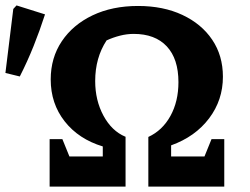

<svg xmlns="http://www.w3.org/2000/svg" viewBox="-20 -688 922 708"><path d="M163 0V-175H210L236 -111H359V-148Q270 -175 218.5 -240.5Q167 -306 167 -395Q167 -475 208 -536Q249 -597 321.5 -631.5Q394 -666 489 -666Q582 -666 652.5 -633Q723 -600 762.5 -541.5Q802 -483 802 -405Q802 -319 751 -251.5Q700 -184 611 -152V-111H734L760 -175H807V0H527V-183Q579 -207 608.5 -260.5Q638 -314 638 -385Q638 -471 595 -517Q552 -563 473 -563Q448 -563 422.5 -556.5Q397 -550 373 -539Q331 -475 331 -389Q331 -318 361.5 -261.5Q392 -205 442 -184H443V0ZM53 -406 0 -419 29 -655 41 -668 146 -635Q127 -576 104 -518.5Q81 -461 53 -406Z"/></svg>

Font: Piazzolla SC
Style: Bold
Weight: 700
Designer: Juan Pablo del Peral
Foundry: Huerta Tipografica
Version: Version 1.330